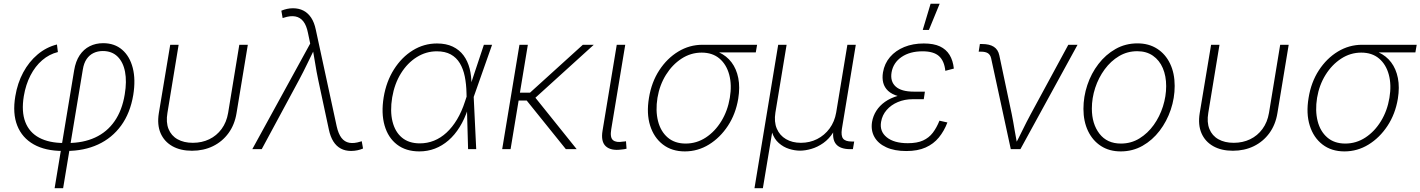

<svg xmlns="http://www.w3.org/2000/svg" viewBox="-20 -780 7428 1004"><path d="M265.6 204.1 367.7 -412.1Q375.5 -459.5 396.5 -491Q417.5 -522.5 449 -538.3Q480.5 -554.2 519.5 -554.2Q579.1 -554.2 618.9 -519.8Q658.7 -485.4 674.3 -424.6Q689.9 -363.8 676.8 -283.2Q661.1 -189 613.5 -123.5Q565.9 -58.1 492.7 -24.4Q419.4 9.3 327.1 9.3H308.1Q217.3 9.3 156.5 -24.9Q95.7 -59.1 70.3 -123Q44.9 -187 60.1 -276.9Q71.3 -345.2 101.3 -401.1Q131.3 -457 176.5 -495.1Q221.7 -533.2 277.8 -547.4L282.7 -507.8Q237.3 -496.6 200.7 -465.1Q164.1 -433.6 139.4 -385.7Q114.7 -337.9 104.5 -277.3Q91.3 -196.8 112.3 -142.1Q133.3 -87.4 185.1 -59.8Q236.8 -32.2 315.4 -32.2H334Q415 -32.2 477.3 -60.8Q539.6 -89.4 579.1 -146.2Q618.7 -203.1 632.3 -286.6Q643.6 -354 633.8 -404.8Q624 -455.6 594.5 -484.4Q564.9 -513.2 517.6 -513.2Q491.2 -513.2 469.5 -502.9Q447.8 -492.7 433.1 -471.4Q418.5 -450.2 413.1 -416.5L310.1 204.1Z M983.9 8.3Q923.8 8.3 881.3 -15.6Q838.9 -39.6 819.8 -83.5Q800.8 -127.4 810.5 -188L870.1 -545.9H914.1L855.5 -189.5Q847.2 -140.6 861.3 -105.5Q875.5 -70.3 908.4 -51.8Q941.4 -33.2 988.3 -33.2Q1035.6 -33.2 1074.2 -51.8Q1112.8 -70.3 1138.7 -105.5Q1164.6 -140.6 1172.9 -189.5L1231.4 -545.9H1275.9L1216.8 -188Q1207 -127.9 1174.8 -83.7Q1142.6 -39.6 1093.5 -15.6Q1044.4 8.3 983.9 8.3Z M1299.3 0 1602.1 -552.2 1590.3 -608.4Q1582.5 -647.5 1565.9 -668.5Q1549.3 -689.5 1523.9 -694.1Q1498.5 -698.7 1464.4 -687.5L1458 -685.5L1451.2 -724.1Q1465.3 -730 1480.5 -733.4Q1495.6 -736.8 1512.2 -736.8Q1543 -736.8 1566.9 -724.4Q1590.8 -711.9 1607.2 -687.3Q1623.5 -662.6 1631.3 -625L1740.7 -119.1Q1749.5 -80.1 1765.6 -59.1Q1781.7 -38.1 1806.6 -33.4Q1831.5 -28.8 1865.2 -39.6L1871.6 -41.5L1878.4 -3.4Q1865.2 2.4 1848.9 5.9Q1832.5 9.3 1815.9 9.3Q1785.2 9.3 1762 -3.2Q1738.8 -15.6 1723.1 -40.5Q1707.5 -65.4 1699.7 -102.5L1644 -362.3Q1634.8 -405.8 1628.2 -448.2Q1621.6 -490.7 1613.8 -532.2H1628.4Q1607.9 -490.7 1587.4 -448Q1566.9 -405.3 1543.9 -362.3L1348.6 0Z M2172.9 11.7Q2102.5 11.7 2055.9 -24.2Q2009.3 -60.1 1991 -124Q1972.7 -188 1986.3 -271.5Q2000 -354 2040.3 -417.5Q2080.6 -481 2138.7 -516.8Q2196.8 -552.7 2265.1 -552.7Q2313 -552.7 2347.7 -536.1Q2382.3 -519.5 2404.1 -490Q2425.8 -460.4 2435.8 -421.4Q2445.8 -382.3 2445.3 -336.9H2459.5L2457 -274.4L2470.2 0H2427.7L2419.4 -293.5Q2418.5 -340.3 2410.4 -380.1Q2402.3 -419.9 2384.5 -449.5Q2366.7 -479 2337.2 -495.4Q2307.6 -511.7 2264.2 -511.7Q2208 -511.7 2159.2 -481.2Q2110.4 -450.7 2076.7 -396.5Q2043 -342.3 2030.8 -270.5Q2019 -198.7 2032.5 -144.5Q2045.9 -90.3 2082 -60.3Q2118.2 -30.3 2175.3 -30.3Q2214.4 -30.3 2249.5 -44.4Q2284.7 -58.6 2314.9 -86.4Q2345.2 -114.3 2369.9 -155.3Q2394.5 -196.3 2411.6 -249.5L2510.3 -545.9H2553.2L2456.5 -271.5L2439.5 -210H2426.8Q2409.2 -156.7 2383.5 -115.5Q2357.9 -74.2 2325.2 -45.9Q2292.5 -17.6 2254.2 -2.9Q2215.8 11.7 2172.9 11.7Z M2740.2 -545.9 2649.9 0H2606L2696.3 -545.9ZM3085 -545.9 2763.7 -254.4H2671.4L2677.7 -295.4H2751.5L3027.8 -545.9ZM2939 0 2731 -258.3 2767.1 -284.7 2995.6 0Z M3229 2Q3174.8 9.3 3147.9 -15.1Q3121.1 -39.6 3130.9 -97.2L3205.1 -545.9H3249.5L3176.3 -104.5Q3168.9 -60.5 3185.8 -46.9Q3202.6 -33.2 3238.3 -39.6Q3245.6 -40 3247.3 -40.3Q3249 -40.5 3253.4 -41.5L3256.3 -2.4Q3251.5 -1 3244.1 0.2Q3236.8 1.5 3229 2Z M3561 11.7Q3493.2 11.7 3446.3 -24.4Q3399.4 -60.5 3379.6 -123.5Q3359.9 -186.5 3373.5 -268.1Q3386.7 -350.1 3427.5 -412.6Q3468.3 -475.1 3526.9 -510.5Q3585.4 -545.9 3653.3 -545.9H3939L3932.1 -505.9H3704.6L3648.9 -504.9Q3592.3 -504.9 3543.9 -473.4Q3495.6 -441.9 3462.4 -388.7Q3429.2 -335.4 3418 -268.6Q3407.2 -201.2 3420.9 -147Q3434.6 -92.8 3471.4 -61Q3508.3 -29.3 3565.4 -29.3Q3622.6 -29.3 3670.7 -60.8Q3718.8 -92.3 3752 -146.5Q3785.2 -200.7 3796.4 -268.6Q3807.6 -335.9 3793.2 -389.4Q3778.8 -442.9 3742.2 -473.9Q3705.6 -504.9 3648.9 -504.9L3649.9 -524.4Q3700.2 -524.4 3740 -506.1Q3779.8 -487.8 3805.4 -453.9Q3831.1 -419.9 3840.6 -371.8Q3850.1 -323.7 3840.3 -263.7Q3827.1 -184.1 3786.4 -122.1Q3745.6 -60.1 3687.3 -24.2Q3628.9 11.7 3561 11.7Z M3925.3 204.1 4049.3 -545.9H4093.3L4034.7 -191.4Q4026.9 -143.1 4042 -107.4Q4057.1 -71.8 4090.1 -52.5Q4123 -33.2 4168 -33.2Q4213.9 -33.2 4252.7 -52.7Q4291.5 -72.3 4317.9 -107.9Q4344.2 -143.6 4352.5 -191.4L4411.1 -545.9H4455.1L4382.3 -105.5Q4377 -69.8 4388.9 -54.9Q4400.9 -40 4434.1 -40H4446.8L4439.9 0H4426.3Q4374 0 4352.1 -25.9Q4330.1 -51.8 4338.9 -105.5L4350.6 -177.2H4369.1Q4360.4 -124.5 4337.9 -88.9Q4315.4 -53.2 4285.2 -32Q4254.9 -10.7 4222.9 -1.5Q4190.9 7.8 4163.6 7.8Q4135.7 7.8 4106.2 -1.5Q4076.7 -10.7 4052.5 -32Q4028.3 -53.2 4016.8 -88.9Q4005.4 -124.5 4014.2 -177.2H4032.7L3969.2 204.1Z M4719.2 9.8Q4657.2 9.8 4614.5 -9.8Q4571.8 -29.3 4552.5 -63.7Q4533.2 -98.1 4540 -142.1Q4545.4 -173.8 4562.5 -200.7Q4579.6 -227.5 4607.9 -247.6Q4636.2 -267.6 4675.3 -278.8Q4714.4 -290 4763.2 -290H4814.9L4810.5 -261.2H4752Q4710.4 -261.2 4675 -246.3Q4639.6 -231.4 4616.5 -204.8Q4593.3 -178.2 4587.4 -143.1Q4578.6 -93.3 4616.7 -62.3Q4654.8 -31.2 4727.1 -31.2Q4775.9 -31.2 4806.9 -45.4Q4837.9 -59.6 4857.9 -85.9Q4877.9 -112.3 4892.6 -148.9L4934.1 -139.6Q4917 -94.7 4889.4 -61Q4861.8 -27.3 4820.3 -8.8Q4778.8 9.8 4719.2 9.8ZM4759.8 -267.6Q4710.4 -267.6 4676.8 -277.3Q4643.1 -287.1 4624 -304.9Q4605 -322.8 4598.6 -347.2Q4592.3 -371.6 4597.2 -401.4Q4605 -447.8 4634 -481.7Q4663.1 -515.6 4708.5 -534.2Q4753.9 -552.7 4810.5 -552.7Q4862.3 -552.7 4895 -537.4Q4927.7 -522 4945.6 -492.7Q4963.4 -463.4 4967.8 -421.4L4923.3 -409.7Q4918 -461.4 4890.1 -486.6Q4862.3 -511.7 4804.2 -511.7Q4737.8 -511.7 4694.3 -481.9Q4650.9 -452.1 4642.1 -401.4Q4634.3 -354 4663.8 -327.4Q4693.4 -300.8 4758.3 -300.8H4816.4L4811.5 -267.6ZM4805.2 -623.5 4846.2 -760.3H4893.6L4837.4 -623.5Z M5265.6 0 5162.6 -476.1Q5158.2 -494.1 5145.5 -502Q5132.8 -509.8 5109.4 -509.8H5097.7L5104 -549.8H5115.7Q5154.3 -549.8 5176.8 -535.4Q5199.2 -521 5205.6 -490.7L5270.5 -183.6Q5278.8 -142.1 5285.6 -100.1Q5292.5 -58.1 5300.3 -18.1H5285.6Q5307.1 -58.6 5327.4 -100.3Q5347.7 -142.1 5370.1 -183.6L5566.4 -545.9H5614.7L5315.9 0Z M5840.3 11.7Q5780.8 11.7 5737.1 -16.6Q5693.4 -44.9 5669.4 -95.2Q5645.5 -145.5 5645.5 -210.9Q5645.5 -274.4 5665.8 -335.2Q5686 -396 5723.9 -445.3Q5761.7 -494.6 5813.5 -523.9Q5865.2 -553.2 5928.2 -553.2Q5987.3 -553.2 6031 -525.1Q6074.7 -497.1 6098.6 -447Q6122.6 -397 6122.6 -330.6Q6122.6 -267.6 6102.1 -206.5Q6081.5 -145.5 6043.9 -96.2Q6006.3 -46.9 5954.6 -17.6Q5902.8 11.7 5840.3 11.7ZM5841.3 -29.3Q5895 -29.3 5938.5 -56.2Q5981.9 -83 6013.2 -126.7Q6044.4 -170.4 6061.3 -223.6Q6078.1 -276.9 6078.1 -329.6Q6078.1 -382.8 6060.5 -423.8Q6043 -464.8 6009 -488.5Q5975.1 -512.2 5926.8 -512.2Q5875 -512.2 5831.8 -486.6Q5788.6 -460.9 5756.6 -417.5Q5724.6 -374 5707 -320.6Q5689.5 -267.1 5689.5 -211.9Q5689.5 -132.3 5729.2 -80.8Q5769 -29.3 5841.3 -29.3Z M6426.8 8.3Q6366.7 8.3 6324.2 -15.6Q6281.7 -39.6 6262.7 -83.5Q6243.7 -127.4 6253.4 -188L6313 -545.9H6356.9L6298.3 -189.5Q6290 -140.6 6304.2 -105.5Q6318.4 -70.3 6351.3 -51.8Q6384.3 -33.2 6431.2 -33.2Q6478.5 -33.2 6517.1 -51.8Q6555.7 -70.3 6581.5 -105.5Q6607.4 -140.6 6615.7 -189.5L6674.3 -545.9H6718.8L6659.7 -188Q6649.9 -127.9 6617.7 -83.7Q6585.4 -39.6 6536.4 -15.6Q6487.3 8.3 6426.8 8.3Z M7010.3 11.7Q6942.4 11.7 6895.5 -24.4Q6848.6 -60.5 6828.9 -123.5Q6809.1 -186.5 6822.8 -268.1Q6835.9 -350.1 6876.7 -412.6Q6917.5 -475.1 6976.1 -510.5Q7034.7 -545.9 7102.5 -545.9H7388.2L7381.3 -505.9H7153.8L7098.1 -504.9Q7041.5 -504.9 6993.2 -473.4Q6944.8 -441.9 6911.6 -388.7Q6878.4 -335.4 6867.2 -268.6Q6856.4 -201.2 6870.1 -147Q6883.8 -92.8 6920.7 -61Q6957.5 -29.3 7014.6 -29.3Q7071.8 -29.3 7119.9 -60.8Q7168 -92.3 7201.2 -146.5Q7234.4 -200.7 7245.6 -268.6Q7256.8 -335.9 7242.4 -389.4Q7228 -442.9 7191.4 -473.9Q7154.8 -504.9 7098.1 -504.9L7099.1 -524.4Q7149.4 -524.4 7189.2 -506.1Q7229 -487.8 7254.6 -453.9Q7280.3 -419.9 7289.8 -371.8Q7299.3 -323.7 7289.6 -263.7Q7276.4 -184.1 7235.6 -122.1Q7194.8 -60.1 7136.5 -24.2Q7078.1 11.7 7010.3 11.7Z"/></svg>

Font: Inter ExtraLight
Style: Italic
Weight: 250
Italic angle: -9.3988°
Designer: Rasmus Andersson
Foundry: rsms
Version: Version 4.001;git-66647c0bb